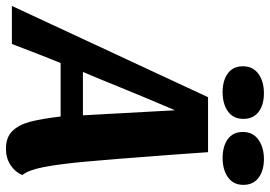

<svg xmlns="http://www.w3.org/2000/svg" viewBox="-195 -737 908 646"><g transform="rotate(90 259.0 -414.0)"><path d="M437 20Q398 20 377 -1.5Q356 -23 346 -60Q336 -97 328 -164H148Q116 -85 84 0H-44L263 -660H448L457 -534Q472 -333 480 -246.5Q488 -160 498 -108Q508 -56 525 -35Q515 -11 491.5 4.5Q468 20 437 20ZM217 -333Q208 -311 198.5 -287.5Q189 -264 178 -239H324L307 -549Q268 -458 217 -333ZM336 -779Q336 -745 311 -727Q286 -709 246 -709Q207 -709 183 -726.5Q159 -744 159 -777Q159 -811 184.5 -829.5Q210 -848 250 -848Q289 -848 312.5 -830Q336 -812 336 -779ZM558 -779Q558 -745 532.5 -727Q507 -709 468 -709Q428 -709 404 -726.5Q380 -744 380 -777Q380 -811 406 -829.5Q432 -848 471 -848Q510 -848 534 -830Q558 -812 558 -779Z"/></g></svg>

Font: Sansita
Style: Bold Italic
Weight: 700
Italic angle: -11°
Designer: Pablo Cosgaya
Foundry: Omnibus-Type
Version: Version 1.006